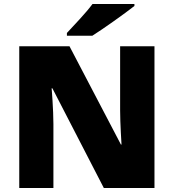

<svg xmlns="http://www.w3.org/2000/svg" viewBox="-20 -947 875 967"><path d="M657 -927H446C413 -882 351 -818 317 -781V-767H445C499 -801 609 -879 657 -917ZM249 -322C249 -395 240 -504 240 -502H244L503 0H758V-714H585V-391C585 -325 592 -221 592 -219H589L330 -714H77V0H249Z"/></svg>

Font: Noto Sans UI Black
Style: Regular
Weight: 900
Designer: Monotype Design Team
Foundry: Monotype Imaging Inc.
Version: Version 1.901